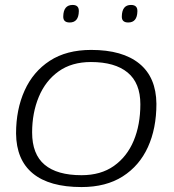

<svg xmlns="http://www.w3.org/2000/svg" viewBox="-20 -747 706 777"><path d="M310 10Q180 10 113 -45Q46 -100 45 -207Q45 -304 79.5 -380.5Q114 -457 181.5 -501Q249 -545 349 -545Q476 -545 544 -489.5Q612 -434 613 -327Q613 -227 578.5 -151.5Q544 -76 476.5 -33Q409 10 310 10ZM310 -38Q388 -38 441 -75.5Q494 -113 521 -177.5Q548 -242 548 -325Q548 -411 496.5 -453.5Q445 -496 348 -496Q270 -496 217 -458Q164 -420 137 -355Q110 -290 110 -211Q110 -123 160.5 -80.5Q211 -38 310 -38ZM499 -656Q472 -656 473 -681Q474 -727 510 -727Q537 -727 536 -701Q535 -656 499 -656ZM262 -656Q235 -656 236 -681Q237 -727 274 -727Q300 -727 299 -701Q298 -656 262 -656Z"/></svg>

Font: Georama Expanded Light
Style: Italic
Weight: 300
Width: 7
Italic angle: -9°
Designer: Jean-Baptiste Levee
Foundry: Production Type
Version: Version 1.000